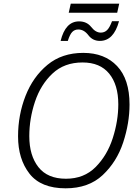

<svg xmlns="http://www.w3.org/2000/svg" viewBox="-20 -1012 759 1042"><path d="M336 10Q461 10 537.5 -62Q614 -134 648.5 -239Q683 -344 683 -445Q683 -582 615.5 -653.5Q548 -725 432 -725Q316 -725 237.5 -660Q159 -595 118.5 -491.5Q78 -388 78 -272Q78 -149 140 -69.5Q202 10 336 10ZM338 -42Q238 -42 188.5 -105Q139 -168 139 -273Q139 -368 170 -460.5Q201 -553 265 -613Q329 -673 428 -673Q523 -673 572.5 -612.5Q622 -552 622 -446Q622 -356 592 -262.5Q562 -169 499 -105.5Q436 -42 338 -42ZM353 -943H616L627 -992H364ZM309 -790H348Q359 -825 372 -838.5Q385 -852 405 -852Q436 -852 459.5 -821Q483 -790 522 -790Q597 -790 626 -897H588Q575 -862 561 -848.5Q547 -835 527 -835Q499 -835 475 -865.5Q451 -896 409 -896Q335 -896 309 -790Z"/></svg>

Font: Noto Sans UI Light
Style: Italic
Weight: 300
Italic angle: -12°
Designer: Monotype Design Team
Foundry: Monotype Imaging Inc.
Version: Version 1.901